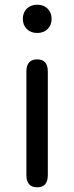

<svg xmlns="http://www.w3.org/2000/svg" viewBox="-20 -795 315 815"><path d="M138 0Q92 0 92 -52V-491Q92 -543 138 -543Q183 -543 183 -491V-52Q183 0 138 0ZM138 -655Q111 -655 94 -671.5Q77 -688 77 -715Q77 -742 94 -758.5Q111 -775 138 -775Q165 -775 182 -758.5Q199 -742 199 -715Q199 -688 182 -671.5Q165 -655 138 -655Z"/></svg>

Font: Resource Han Rounded HK
Style: Regular
Weight: 400
Designer: Cyano Hao (round all glyphs); Ryoko NISHIZUKA  (kana, bopomofo & ideographs); Paul D. Hunt (Latin, Greek & Cyrillic); Sa
Foundry: Cyano Hao
Version: 0.990